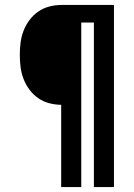

<svg xmlns="http://www.w3.org/2000/svg" viewBox="-20 -755 540 775"><path d="M227 0V-332Q203 -332 178.5 -338.5Q154 -345 134 -359Q114 -373 99 -393Q84 -413 75 -436.5Q66 -460 63 -484.5Q60 -509 60 -534Q60 -558 63 -582.5Q66 -607 75 -630.5Q84 -654 99 -674Q114 -694 134 -708Q154 -722 178.5 -728.5Q203 -735 227 -735H440V0H359V-664H308V0Z"/></svg>

Font: Iosevka Curly Slab Semibold
Style: Regular
Weight: 600
Monospace: yes
Designer: Belleve Invis
Foundry: Belleve Invis
Version: Version 22.1.2; ttfautohint (v1.8.4)